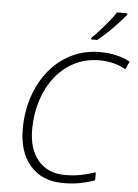

<svg xmlns="http://www.w3.org/2000/svg" viewBox="-62 -996 757 1054"><g transform="rotate(5 316.0 -469.5)"><path d="M326.2 9.8Q209.5 9.8 144.5 -65.2Q79.6 -140.1 79.6 -266.1Q79.6 -360.4 106.9 -443.4Q134.3 -526.4 185.3 -589.4Q236.3 -652.3 307.4 -688.2Q378.4 -724.1 466.3 -724.1Q561 -724.1 632.3 -686L611.8 -642.6Q548.3 -678.7 466.3 -678.7Q390.6 -678.7 328.9 -647Q267.1 -615.2 222.9 -558.8Q178.7 -502.4 155 -428Q131.3 -353.5 131.3 -268.1Q131.3 -160.2 184.8 -97.7Q238.3 -35.2 332.5 -35.2Q379.9 -35.2 421.6 -43.5Q463.4 -51.8 500 -64.5V-20.5Q464.4 -7.3 421.9 1.2Q379.4 9.8 326.2 9.8ZM410.6 -789.1V-797.4Q431.6 -817.4 456.1 -844.5Q480.5 -871.6 502.9 -899.4Q525.4 -927.2 539.6 -949.2H596.2V-940.9Q579.6 -920.4 554 -892.6Q528.3 -864.7 499.5 -837.2Q470.7 -809.6 444.3 -789.1Z"/></g></svg>

Font: Open Sans Light
Style: Italic
Weight: 300
Italic angle: -12°
Designer: Monotype Design Team
Foundry: Monotype Imaging Inc.
Version: Version 3.003; ttfautohint (v1.8.4)